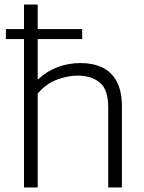

<svg xmlns="http://www.w3.org/2000/svg" viewBox="-20 -828 638 848"><path d="M86 0V-655.5H6V-699.5H86V-808H146.5V-699.5H343V-655.5H146.5V-479.5H150.5Q187.5 -514 235 -531.8Q282.5 -549.5 335.5 -549.5Q389.5 -549.5 430.8 -530.5Q472 -511.5 495.2 -468.8Q518.5 -426 518.5 -355.5V0H458V-353Q458 -432.5 421 -463.2Q384 -494 323 -494Q277.5 -494 229.8 -475.5Q182 -457 146.5 -414.5V0Z"/></svg>

Font: Encode Sans SemiExpanded SemiExpanded Light
Style: Regular
Weight: 300
Width: 6
Designer: Multiple Designers
Foundry: Impallari Type
Version: Version 3.000; ttfautohint (v1.8.3) -l 8 -r 50 -G 200 -x 14 